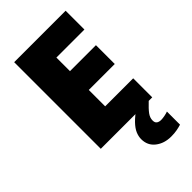

<svg xmlns="http://www.w3.org/2000/svg" viewBox="-285 -797 1119 1119"><g transform="rotate(-45 274.5 -237.0)"><path d="M501 0H77V-714H501V-559H270V-447H484V-292H270V-157H501ZM407 97Q407 115 417.5 122.5Q428 130 445 130Q458 130 475.5 126.5Q493 123 503 119V227Q487 232 466 236Q445 240 418 240Q361 240 322 209.5Q283 179 283 127Q283 104 293 80.5Q303 57 328 31Q353 5 397 -25L472 0Q438 32 422.5 53Q407 74 407 97Z"/></g></svg>

Font: Noto Sans Cham Black
Style: Regular
Weight: 900
Version: Version 2.002